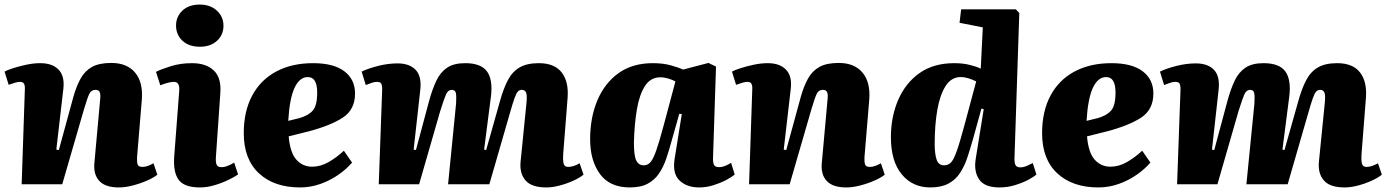

<svg xmlns="http://www.w3.org/2000/svg" viewBox="-23 -808 6080 842"><path d="M667 -42Q653 -30 624 -17Q595 -4 561 5Q527 14 498 14Q439 14 412.5 -14.5Q386 -43 391 -94L416 -370Q419 -395 414 -404.5Q409 -414 396 -414Q378 -414 369.5 -398Q361 -382 346 -331L250 0H72L86 -416Q87 -432 82.5 -440.5Q78 -449 65 -449Q56 -449 43.5 -445.5Q31 -442 15 -436L-3 -494Q7 -500 33 -508.5Q59 -517 91.5 -524Q124 -531 154 -531Q206 -531 233.5 -503Q261 -475 255 -420L224 -152L235 -150L299 -384Q312 -430 330.5 -463.5Q349 -497 380.5 -514.5Q412 -532 465 -532Q534 -532 569.5 -489.5Q605 -447 599 -371L578 -118Q577 -96 581 -86Q585 -76 602 -76Q614 -76 627 -81Q640 -86 650 -92Z M749 -696Q749 -735 777 -761.5Q805 -788 853 -788Q899 -788 928 -761.5Q957 -735 957 -695Q957 -655 928.5 -629Q900 -603 854 -603Q805 -603 777 -629.5Q749 -656 749 -696ZM763 -410Q766 -449 740 -449Q718 -449 680 -434L661 -493Q683 -504 725.5 -517.5Q768 -531 819 -531Q881 -531 915 -498.5Q949 -466 943 -397L924 -122Q922 -99 926.5 -87Q931 -75 948 -75Q962 -75 976.5 -81Q991 -87 1004 -95L1021 -43Q1007 -33 979.5 -19.5Q952 -6 918.5 4Q885 14 854 14Q785 14 760.5 -19.5Q736 -53 741 -122Z M1350 -531Q1440 -531 1487 -495.5Q1534 -460 1534 -398Q1534 -328 1481.5 -293Q1429 -258 1331 -232L1243 -210Q1249 -139 1276.5 -108Q1304 -77 1346 -77Q1383 -77 1418.5 -97.5Q1454 -118 1485 -147L1521 -95Q1497 -67 1461.5 -42Q1426 -17 1382.5 -1.5Q1339 14 1293 14Q1179 14 1112.5 -48Q1046 -110 1046 -224Q1046 -320 1083 -389Q1120 -458 1188.5 -494.5Q1257 -531 1350 -531ZM1368 -402Q1368 -470 1327 -470Q1291 -470 1269 -423.5Q1247 -377 1241 -278L1290 -290Q1329 -301 1348.5 -323Q1368 -345 1368 -402Z M1977 -353Q1979 -383 1976.5 -398.5Q1974 -414 1958 -414Q1942 -414 1933 -394Q1924 -374 1907 -319L1815 0H1638L1653 -415Q1653 -435 1648.5 -442Q1644 -449 1630 -449Q1619 -449 1606.5 -444.5Q1594 -440 1581 -435L1563 -494Q1592 -508 1635.5 -519Q1679 -530 1720 -530Q1773 -530 1800 -501.5Q1827 -473 1820 -413L1791 -152L1801 -150L1859 -366Q1873 -417 1890.5 -454Q1908 -491 1937.5 -511Q1967 -531 2017 -531Q2086 -531 2112.5 -495Q2139 -459 2130 -385L2100 -152L2109 -150L2170 -366Q2185 -420 2204.5 -457Q2224 -494 2256 -512.5Q2288 -531 2340 -531Q2409 -531 2440.5 -490Q2472 -449 2466 -377L2447 -134Q2445 -103 2449 -89.5Q2453 -76 2469 -76Q2491 -76 2519 -92L2536 -42Q2519 -28 2490 -15Q2461 -2 2430 6Q2399 14 2373 14Q2308 14 2281.5 -17Q2255 -48 2260 -99L2286 -359Q2289 -391 2284 -402.5Q2279 -414 2265 -414Q2255 -414 2248 -406.5Q2241 -399 2233 -376.5Q2225 -354 2212 -308L2123 0H1942Z M3104 -119Q3103 -98 3107.5 -86.5Q3112 -75 3131 -75Q3144 -75 3158.5 -81Q3173 -87 3183 -94L3199 -43Q3187 -32 3162.5 -19Q3138 -6 3106.5 4Q3075 14 3043 14Q2990 14 2958 -15.5Q2926 -45 2935 -108L2967 -308L2956 -309L2922 -189Q2911 -148 2898.5 -111.5Q2886 -75 2867 -47Q2848 -19 2817.5 -2.5Q2787 14 2739 14Q2651 14 2608 -45Q2565 -104 2565 -197Q2565 -293 2597 -368.5Q2629 -444 2690 -487.5Q2751 -531 2840 -531Q2885 -531 2919 -521.5Q2953 -512 2973 -503L3084 -532L3117 -516ZM2800 -83Q2817 -83 2829 -96Q2841 -109 2854.5 -147Q2868 -185 2888 -260L2939 -451Q2926 -458 2908 -463.5Q2890 -469 2873 -469Q2830 -469 2805.5 -431Q2781 -393 2770 -328Q2759 -263 2757 -183Q2757 -124 2767.5 -103.5Q2778 -83 2800 -83Z M3857 -42Q3843 -30 3814 -17Q3785 -4 3751 5Q3717 14 3688 14Q3629 14 3602.5 -14.5Q3576 -43 3581 -94L3606 -370Q3609 -395 3604 -404.5Q3599 -414 3586 -414Q3568 -414 3559.5 -398Q3551 -382 3536 -331L3440 0H3262L3276 -416Q3277 -432 3272.5 -440.5Q3268 -449 3255 -449Q3246 -449 3233.5 -445.5Q3221 -442 3205 -436L3187 -494Q3197 -500 3223 -508.5Q3249 -517 3281.5 -524Q3314 -531 3344 -531Q3396 -531 3423.5 -503Q3451 -475 3445 -420L3414 -152L3425 -150L3489 -384Q3502 -430 3520.5 -463.5Q3539 -497 3570.5 -514.5Q3602 -532 3655 -532Q3724 -532 3759.5 -489.5Q3795 -447 3789 -371L3768 -118Q3767 -96 3771 -86Q3775 -76 3792 -76Q3804 -76 3817 -81Q3830 -86 3840 -92Z M4426 -117Q4425 -98 4429.5 -86Q4434 -74 4452 -74Q4465 -74 4480 -80.5Q4495 -87 4506 -93L4522 -43Q4512 -33 4487.5 -20Q4463 -7 4429.5 3.5Q4396 14 4360 14Q4295 14 4271 -21Q4247 -56 4256 -112L4291 -329L4281 -332L4244 -198Q4232 -156 4219.5 -118Q4207 -80 4187.5 -50Q4168 -20 4136.5 -3Q4105 14 4057 14Q3979 14 3931.5 -43.5Q3884 -101 3884 -206Q3884 -296 3916 -370Q3948 -444 4009.5 -487.5Q4071 -531 4162 -531Q4199 -531 4229.5 -523.5Q4260 -516 4278 -507L4287 -688L4185 -708L4192 -767H4432L4447 -751ZM4117 -83Q4134 -83 4146 -94Q4158 -105 4171.5 -142Q4185 -179 4206 -257L4258 -451Q4242 -459 4224.5 -464.5Q4207 -470 4190 -470Q4149 -470 4124 -431Q4099 -392 4087.5 -326Q4076 -260 4076 -177Q4076 -133 4084.5 -108Q4093 -83 4117 -83Z M4851 -531Q4941 -531 4988 -495.5Q5035 -460 5035 -398Q5035 -328 4982.5 -293Q4930 -258 4832 -232L4744 -210Q4750 -139 4777.5 -108Q4805 -77 4847 -77Q4884 -77 4919.5 -97.5Q4955 -118 4986 -147L5022 -95Q4998 -67 4962.5 -42Q4927 -17 4883.5 -1.5Q4840 14 4794 14Q4680 14 4613.5 -48Q4547 -110 4547 -224Q4547 -320 4584 -389Q4621 -458 4689.5 -494.5Q4758 -531 4851 -531ZM4869 -402Q4869 -470 4828 -470Q4792 -470 4770 -423.5Q4748 -377 4742 -278L4791 -290Q4830 -301 4849.5 -323Q4869 -345 4869 -402Z M5478 -353Q5480 -383 5477.5 -398.5Q5475 -414 5459 -414Q5443 -414 5434 -394Q5425 -374 5408 -319L5316 0H5139L5154 -415Q5154 -435 5149.5 -442Q5145 -449 5131 -449Q5120 -449 5107.5 -444.5Q5095 -440 5082 -435L5064 -494Q5093 -508 5136.5 -519Q5180 -530 5221 -530Q5274 -530 5301 -501.5Q5328 -473 5321 -413L5292 -152L5302 -150L5360 -366Q5374 -417 5391.5 -454Q5409 -491 5438.5 -511Q5468 -531 5518 -531Q5587 -531 5613.5 -495Q5640 -459 5631 -385L5601 -152L5610 -150L5671 -366Q5686 -420 5705.5 -457Q5725 -494 5757 -512.5Q5789 -531 5841 -531Q5910 -531 5941.5 -490Q5973 -449 5967 -377L5948 -134Q5946 -103 5950 -89.5Q5954 -76 5970 -76Q5992 -76 6020 -92L6037 -42Q6020 -28 5991 -15Q5962 -2 5931 6Q5900 14 5874 14Q5809 14 5782.5 -17Q5756 -48 5761 -99L5787 -359Q5790 -391 5785 -402.5Q5780 -414 5766 -414Q5756 -414 5749 -406.5Q5742 -399 5734 -376.5Q5726 -354 5713 -308L5624 0H5443Z"/></svg>

Font: Literata 36pt ExtraBold
Style: Italic
Weight: 800
Italic angle: -2°
Designer: Latin by Veronika Burian and Jose Scaglione. Greek by Irene Vlachou. Cyrillic by Vera Evstafieva
Foundry: TypeTogether
Version: Version 3.002